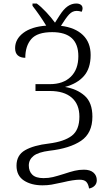

<svg xmlns="http://www.w3.org/2000/svg" viewBox="-20 -869 635 1093"><path d="M433 154Q399 154 337 169Q297 178 273.5 182Q250 186 222 186Q158 186 116 158.5Q74 131 74 74Q74 14 123 -14Q172 -42 259 -52Q345 -63 388.5 -96Q432 -129 432 -205Q432 -275 388.5 -313Q345 -351 264 -351H182V-390H264Q340 -390 383 -432Q426 -474 426 -549Q426 -686 277 -686Q192 -686 158 -646.5Q124 -607 124 -540Q97 -540 81.5 -553.5Q66 -567 66 -595Q66 -646 112.5 -681.5Q159 -717 243 -723Q209 -779 165 -836V-849H189Q213 -832 242.5 -800.5Q272 -769 293 -740Q297 -746 319.5 -781.5Q342 -817 365 -833Q388 -849 414 -849Q430 -849 440 -842Q450 -835 450 -821Q450 -812 445 -802Q430 -807 417 -807Q392 -807 373.5 -787Q355 -767 327 -722Q408 -712 452 -669.5Q496 -627 496 -556Q496 -480 458 -436.5Q420 -393 350 -374Q418 -363 462 -324Q506 -285 506 -205Q506 -111 441.5 -67.5Q377 -24 262 -11Q198 -3 171 18.5Q144 40 144 73Q144 106 164 125.5Q184 145 228 145Q257 145 281.5 139Q306 133 344 121Q380 109 405 103Q430 97 458 97Q493 97 512 113.5Q531 130 531 157Q531 176 518.5 188.5Q506 201 487 204Q483 179 471.5 166.5Q460 154 433 154Z"/></svg>

Font: Noto Serif Light
Style: Regular
Weight: 300
Designer: Monotype Design Team
Foundry: Monotype Imaging Inc.
Version: Version 1.001